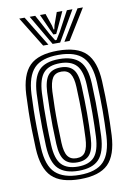

<svg xmlns="http://www.w3.org/2000/svg" viewBox="-89 -846 622 910"><g transform="rotate(-10 222.0 -390.5)"><path d="M222.4 9Q129.7 9 86.9 -32.7Q44.2 -74.3 39.6 -170.2Q37.3 -220.1 36.6 -263.3Q35.8 -306.4 36.6 -347.3Q37.3 -388.2 39.4 -430.5Q44.5 -524.8 86.3 -566.9Q128.1 -609 222.4 -609Q315.8 -609 357.8 -567Q399.9 -525 404.5 -430.2Q408 -354.3 407.8 -293.2Q407.6 -232.2 404.7 -170.1Q399.7 -74.2 357.3 -32.6Q314.8 9 222.4 9ZM222.4 -11.1Q303.2 -11.1 339.2 -48.9Q375.3 -86.7 379.7 -171.4Q382.7 -233 382.9 -292.1Q383.1 -351.2 379.6 -429.2Q375.6 -513.1 339.5 -551Q303.5 -588.9 222.4 -588.9Q141.1 -588.9 104.9 -551.1Q68.7 -513.3 64.3 -428.5Q62.5 -391 61.6 -351.7Q60.8 -312.5 61.4 -268.1Q62.1 -223.7 64.5 -170.4Q68.7 -82.1 107.5 -46.6Q146.2 -11.1 222.4 -11.1ZM222.4 -31.2Q157.7 -31.2 125.3 -62.9Q92.9 -94.7 89.2 -173.4Q87.3 -217.5 86.6 -261Q85.9 -304.5 86.5 -346.1Q87.2 -387.8 89 -426.3Q93.1 -501.5 123.4 -535.2Q153.8 -568.8 222.4 -568.8Q287 -568.8 319 -537.2Q351 -505.7 354.6 -429.1Q356.8 -379.7 357.5 -336.5Q358.2 -293.2 357.5 -253.4Q356.9 -213.6 355 -174.4Q351.1 -97 320.1 -64.1Q289.2 -31.2 222.4 -31.2ZM222.4 -51.3Q276.1 -51.3 301.4 -79.8Q326.7 -108.3 330.1 -175.2Q332.6 -226.9 332.9 -289.6Q333.2 -352.2 329.9 -425.9Q326.8 -493.1 301 -520.9Q275.3 -548.7 222.4 -548.7Q168.3 -548.7 143 -520.3Q117.7 -492 114 -425.5Q112.4 -391.6 111.7 -352.3Q110.9 -313.1 111.4 -268.6Q111.9 -224.1 114.2 -174.2Q117.4 -106.5 143.6 -78.9Q169.8 -51.3 222.4 -51.3ZM222.4 -71.5Q182 -71.5 161.9 -95Q141.8 -118.5 139.2 -175.4Q137.2 -220.7 136.5 -261.9Q135.8 -303.1 136.5 -343.1Q137.2 -383.1 139 -424.4Q142 -480.3 161.3 -504.4Q180.7 -528.5 222.4 -528.5Q261.8 -528.5 282.1 -505.6Q302.3 -482.7 304.9 -425.2Q307.9 -356.8 308 -295.1Q308 -233.4 305.1 -176.2Q302.3 -119.7 282.8 -95.6Q263.3 -71.5 222.4 -71.5ZM222.4 -91.6Q251.9 -91.6 264.9 -112.3Q278 -133.1 280.1 -177.5Q282.7 -231 283 -290.3Q283.3 -349.6 280 -424Q278.2 -467.8 264.8 -488.1Q251.5 -508.4 222.4 -508.4Q192.5 -508.4 179.4 -487.9Q166.3 -467.3 163.9 -423.1Q162.1 -383.3 161.5 -345.1Q160.8 -307 161.5 -265.9Q162.1 -224.9 164.1 -176.2Q166.1 -130.4 180.1 -111Q194.2 -91.6 222.4 -91.6ZM69.2 -790.3H95.1L184 -644.8H158.8ZM119.5 -790.3H146.2L197.9 -694.4L219 -660H225.9L247 -694.2L298.6 -790.3H325.4L240.6 -644.8H204.3ZM169 -790.3H195.8L216.5 -730.8L220.6 -711.4H224.2L228.5 -730.8L249.9 -790.3H276.7L242.9 -716.8L229.3 -688.3H215.6L202.1 -716.8ZM349.7 -790.3H375.7L286 -644.8H260.9Z"/></g></svg>

Font: Big Shoulders Inline Display SC Thin
Style: Regular
Weight: 100
Designer: Patric King
Foundry: XO Type Co
Version: Version 2.002